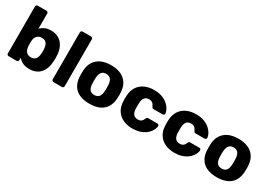

<svg xmlns="http://www.w3.org/2000/svg" viewBox="15 -1519 3289 2338"><g transform="rotate(30 1659.5 -350.0)"><path d="M377.2 10Q321.5 10 283.8 -8.8Q246.1 -27.5 221.7 -57.1V-25.1Q221.7 -14.5 214.5 -7.2Q207.2 0 196.6 0H84Q73.4 0 66.1 -7.2Q58.9 -14.5 58.9 -25.1V-684.9Q58.9 -695.5 66.1 -702.8Q73.4 -710 84 -710H206Q216.6 -710 223.9 -702.8Q231.1 -695.5 231.1 -684.9V-471Q255.5 -497.1 291.6 -513.6Q327.7 -530 377.2 -530Q426.9 -530 465.3 -513.4Q503.7 -496.7 530.9 -466.1Q558.1 -435.5 573.2 -392.2Q588.4 -348.9 590 -295.5Q591 -276.1 591 -260.6Q591 -245.1 590 -225.1Q587.7 -169.3 572.6 -125.6Q557.5 -82 530.3 -51.7Q503.1 -21.4 465 -5.7Q426.9 10 377.2 10ZM323.1 -123.6Q357.1 -123.6 376.1 -137.7Q395.1 -151.9 403.6 -175.7Q412 -199.6 414 -228.9Q416.3 -260 414 -291.1Q412 -320.4 403.6 -344.3Q395.1 -368.1 376.1 -382.3Q357.1 -396.4 323.1 -396.4Q291.9 -396.4 272 -382.9Q252.1 -369.4 242.1 -347.9Q232.1 -326.4 231.1 -301.4Q230.1 -282 230.1 -263.9Q230.1 -245.9 231.1 -225.9Q232.5 -199.2 241.5 -175.9Q250.5 -152.6 270.5 -138.1Q290.5 -123.6 323.1 -123.6Z M715 0Q704.4 0 697.1 -7.2Q689.9 -14.5 689.9 -25.1V-684.9Q689.9 -695.5 697.1 -702.8Q704.4 -710 715 -710H833.2Q843.9 -710 851.1 -702.8Q858.4 -695.5 858.4 -684.9V-25.1Q858.4 -14.5 851.1 -7.2Q843.9 0 833.2 0Z M1222.2 10Q1137.7 10 1080.2 -16.9Q1022.6 -43.8 992.1 -94.5Q961.6 -145.3 957.8 -214.9Q956.8 -234.9 956.8 -260.3Q956.8 -285.8 957.8 -305.1Q961.6 -375.7 993.7 -426Q1025.8 -476.2 1083.3 -503.1Q1140.9 -530 1222.2 -530Q1303.6 -530 1361.2 -503.1Q1418.7 -476.2 1450.8 -426Q1482.9 -375.7 1486.7 -305.1Q1488.4 -285.8 1488.4 -260.3Q1488.4 -234.9 1486.7 -214.9Q1482.9 -145.3 1452.4 -94.5Q1421.9 -43.8 1364.3 -16.9Q1306.7 10 1222.2 10ZM1222.2 -111.7Q1266.6 -111.7 1287.5 -138.9Q1308.4 -166.1 1310.8 -219.9Q1311.8 -234.9 1311.8 -260Q1311.8 -285.1 1310.8 -300.1Q1308.4 -353 1287.5 -380.6Q1266.6 -408.3 1222.2 -408.3Q1178.5 -408.3 1157.3 -380.6Q1136.1 -353 1133.7 -300.1Q1132.7 -285.1 1132.7 -260Q1132.7 -234.9 1133.7 -219.9Q1136.1 -166.1 1157.3 -138.9Q1178.5 -111.7 1222.2 -111.7Z M1826 10Q1752.2 10 1695.1 -16.9Q1638 -43.8 1604.7 -95.1Q1571.4 -146.5 1568.1 -219.4Q1567.1 -235 1567.1 -259.4Q1567.1 -283.8 1568.1 -300Q1571.4 -373.2 1604.4 -424.7Q1637.4 -476.2 1694.8 -503.1Q1752.2 -530 1826 -530Q1895.2 -530 1944.4 -510.5Q1993.5 -491 2024.4 -461.9Q2055.4 -432.8 2070.6 -402.3Q2085.7 -371.8 2086.7 -349.1Q2087.7 -338.5 2079.8 -331.3Q2071.9 -324 2061.6 -324H1934.5Q1923.9 -324 1918.1 -329.1Q1912.4 -334.3 1907.4 -344.4Q1895.1 -374.5 1876.8 -387.9Q1858.4 -401.4 1829.1 -401.4Q1789.2 -401.4 1767.6 -375.2Q1745.9 -349 1744.1 -295Q1742.7 -255 1744.1 -224.4Q1746.5 -169.1 1767.9 -143.9Q1789.2 -118.6 1829.1 -118.6Q1860.2 -118.6 1878 -132.1Q1895.8 -145.5 1907.4 -175.6Q1911.8 -185.7 1917.8 -190.9Q1923.9 -196 1934.5 -196H2061.6Q2071.9 -196 2079.8 -188.7Q2087.7 -181.5 2086.7 -170.9Q2085.7 -154.5 2076.8 -131.6Q2067.9 -108.6 2048.9 -83.9Q2029.9 -59.1 1999.6 -37.8Q1969.4 -16.5 1926.2 -3.2Q1883 10 1826 10Z M2416 10Q2342.2 10 2285.1 -16.9Q2228 -43.8 2194.7 -95.1Q2161.4 -146.5 2158.1 -219.4Q2157.1 -235 2157.1 -259.4Q2157.1 -283.8 2158.1 -300Q2161.4 -373.2 2194.4 -424.7Q2227.4 -476.2 2284.8 -503.1Q2342.2 -530 2416 -530Q2485.2 -530 2534.4 -510.5Q2583.5 -491 2614.4 -461.9Q2645.4 -432.8 2660.6 -402.3Q2675.7 -371.8 2676.7 -349.1Q2677.7 -338.5 2669.8 -331.3Q2661.9 -324 2651.6 -324H2524.5Q2513.9 -324 2508.1 -329.1Q2502.4 -334.3 2497.4 -344.4Q2485.1 -374.5 2466.8 -387.9Q2448.4 -401.4 2419.1 -401.4Q2379.2 -401.4 2357.6 -375.2Q2335.9 -349 2334.1 -295Q2332.7 -255 2334.1 -224.4Q2336.5 -169.1 2357.9 -143.9Q2379.2 -118.6 2419.1 -118.6Q2450.2 -118.6 2468 -132.1Q2485.8 -145.5 2497.4 -175.6Q2501.8 -185.7 2507.8 -190.9Q2513.9 -196 2524.5 -196H2651.6Q2661.9 -196 2669.8 -188.7Q2677.7 -181.5 2676.7 -170.9Q2675.7 -154.5 2666.8 -131.6Q2657.9 -108.6 2638.9 -83.9Q2619.9 -59.1 2589.6 -37.8Q2559.4 -16.5 2516.2 -3.2Q2473 10 2416 10Z M3013.2 10Q2928.7 10 2871.2 -16.9Q2813.6 -43.8 2783.1 -94.5Q2752.6 -145.3 2748.8 -214.9Q2747.8 -234.9 2747.8 -260.3Q2747.8 -285.8 2748.8 -305.1Q2752.6 -375.7 2784.7 -426Q2816.8 -476.2 2874.3 -503.1Q2931.9 -530 3013.2 -530Q3094.6 -530 3152.2 -503.1Q3209.7 -476.2 3241.8 -426Q3273.9 -375.7 3277.7 -305.1Q3279.4 -285.8 3279.4 -260.3Q3279.4 -234.9 3277.7 -214.9Q3273.9 -145.3 3243.4 -94.5Q3212.9 -43.8 3155.3 -16.9Q3097.7 10 3013.2 10ZM3013.2 -111.7Q3057.6 -111.7 3078.5 -138.9Q3099.4 -166.1 3101.8 -219.9Q3102.8 -234.9 3102.8 -260Q3102.8 -285.1 3101.8 -300.1Q3099.4 -353 3078.5 -380.6Q3057.6 -408.3 3013.2 -408.3Q2969.5 -408.3 2948.3 -380.6Q2927.1 -353 2924.7 -300.1Q2923.7 -285.1 2923.7 -260Q2923.7 -234.9 2924.7 -219.9Q2927.1 -166.1 2948.3 -138.9Q2969.5 -111.7 3013.2 -111.7Z"/></g></svg>

Font: Rubik Light
Style: Regular
Weight: 300
Designer: Hubert and Fischer
Foundry: Hubert and Fischer
Version: Version 2.300;gftools[0.9.30]